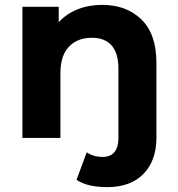

<svg xmlns="http://www.w3.org/2000/svg" viewBox="-20 -566 731 788"><path d="M622 -308V-1Q622 93 569 147.5Q516 202 420 202Q338 202 294 172L336 59Q363 78 402 78Q433 78 449.5 58.5Q466 39 466 0V-284Q466 -348 438 -379.5Q410 -411 357 -411Q298 -411 263 -374.5Q228 -338 228 -266V0H72V-538H221V-475Q252 -509 298 -527.5Q344 -546 399 -546Q499 -546 560.5 -486Q622 -426 622 -308Z"/></svg>

Font: CMG Sans
Style: Bold
Weight: 700
Designer: Julieta Ulanovsky
Foundry: Julieta Ulanovsky
Version: Version 7.200